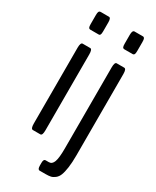

<svg xmlns="http://www.w3.org/2000/svg" viewBox="-211 -730 771 946"><g transform="rotate(30 174.5 -257.0)"><path d="M255.9 -569.8Q249.5 -569.8 246.6 -575Q243.7 -580.1 243.7 -594.7V-645.5Q243.7 -670.9 255.9 -670.9H303.7Q309.6 -670.9 312.5 -665.5Q315.4 -660.2 315.4 -645.5V-594.7Q315.4 -580.1 312.5 -575Q309.6 -569.8 303.7 -569.8ZM193.4 156.7Q182.1 156.7 182.1 133.8V118.2Q182.1 97.7 193.4 97.7H212.4Q230.5 97.7 238.5 75.7Q246.6 53.7 246.6 -0.5V-461.9Q246.6 -491.2 258.3 -491.2H300.8Q313 -491.2 313 -461.9V0Q313 42 308.8 71Q304.7 100.1 298.1 116.7Q291.5 133.3 279.5 142.6Q267.6 151.9 256.3 154.3Q245.1 156.7 227.5 156.7ZM62 -569.8Q56.2 -569.8 53.2 -575Q50.3 -580.1 50.3 -594.7V-645.5Q50.3 -660.2 53.2 -665.5Q56.2 -670.9 62 -670.9H110.4Q121.6 -670.9 121.6 -645.5V-594.7Q121.6 -580.1 118.9 -575Q116.2 -569.8 110.4 -569.8ZM64.9 0Q52.7 0 52.7 -29.8V-461.9Q52.7 -491.2 64.9 -491.2H107.4Q119.1 -491.2 119.1 -461.9V-29.8Q119.1 0 107.4 0Z"/></g></svg>

Font: BenchNine
Style: Regular
Weight: 400
Designer: Vernon Adams
Foundry: Vernon Adams
Version: Version 1 ; ttfautohint (v0.92.18-e454-dirty) -l 8 -r 50 -G 